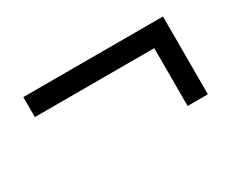

<svg xmlns="http://www.w3.org/2000/svg" viewBox="-58 -572 748 624"><g transform="rotate(-30 316.0 -260.0)"><path d="M580 -114H504V-331H56V-406H580Z"/></g></svg>

Font: STIX Two Text Medium
Style: Italic
Weight: 500
Italic angle: -12°
Designer: Ross Mills, John Hudson & Paul Hanslow, Tiro Typeworks Ltd; with prior portions MicroPress Inc. and Coen Hoffman, Elsevi
Foundry: Tiro Typeworks Ltd
Version: Version 2.13 b171